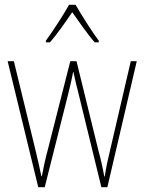

<svg xmlns="http://www.w3.org/2000/svg" viewBox="-20 -783 604 803"><path d="M296 -763H269C245 -720 197 -647 172 -613V-606H189C219 -640 257 -695 282 -732C310 -693 345 -641 376 -606H393V-613C373 -638 322 -718 296 -763ZM309 -389 404 0H429L552 -527H527L440 -153C430 -110 426 -95 418 -45H416C410 -79 402 -116 391 -156L300 -527H274L181 -161C169 -117 160 -73 155 -46H153C146 -80 139 -111 128 -157L38 -527H12L140 0H167L265 -389C273 -421 280 -451 286 -482H287C294 -451 300 -422 309 -389Z"/></svg>

Font: Noto Sans Ethiopic Condensed Thin
Style: Regular
Weight: 100
Width: 3
Designer: Monotype Design Team
Foundry: Monotype Imaging Inc.
Version: Version 2.102